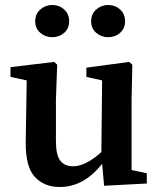

<svg xmlns="http://www.w3.org/2000/svg" viewBox="-20 -735 635 769"><path d="M397 9 389 -79Q316 14 219 14Q157 14 119.5 -26.5Q82 -67 83 -166L87 -413L22 -427V-466L197 -487L209 -476L204 -336V-170Q204 -114 221.5 -91.5Q239 -69 272 -69Q300 -69 329.5 -85Q359 -101 386 -126L389 -413L326 -427V-464L497 -487L510 -476L507 -336V-54L568 -41V0ZM189 -586Q162 -586 141.5 -603.5Q121 -621 121 -650Q121 -679 141.5 -697Q162 -715 189 -715Q217 -715 237 -697Q257 -679 257 -650Q257 -621 237 -603.5Q217 -586 189 -586ZM413 -586Q386 -586 365.5 -603.5Q345 -621 345 -650Q345 -679 365.5 -697Q386 -715 413 -715Q441 -715 461 -697Q481 -679 481 -650Q481 -621 461 -603.5Q441 -586 413 -586Z"/></svg>

Font: Source Serif Pro SemiBold
Style: Regular
Weight: 600
Designer: Frank Grießhammer
Foundry: Adobe Systems Incorporated
Version: Version 3.001;hotconv 1.0.111;makeotfexe 2.5.65597